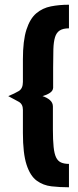

<svg xmlns="http://www.w3.org/2000/svg" viewBox="-20 -755 332 813"><path d="M272 38Q233 38 198 34Q163 30 135.5 10Q108 -10 92.5 -57.5Q77 -105 77 -192V-290Q77 -314 59.5 -324Q42 -334 15 -348Q42 -359 59.5 -369.5Q77 -380 77 -408V-504Q77 -583 92 -629.5Q107 -676 133.5 -698.5Q160 -721 195.5 -728Q231 -735 272 -735V-635Q247 -635 233 -626Q219 -617 213 -597.5Q207 -578 206 -546.5Q205 -515 205 -469V-383Q204 -370 191 -361.5Q178 -353 160 -348Q179 -342 191.5 -331Q204 -320 204 -304V-207Q204 -162 207 -133Q210 -104 217.5 -88.5Q225 -73 238.5 -67Q252 -61 272 -61Z"/></svg>

Font: Stick No Bills ExtraBold
Style: Regular
Weight: 800
Version: Version 2.000